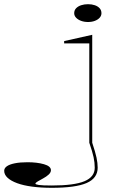

<svg xmlns="http://www.w3.org/2000/svg" viewBox="-216 -681 594 916"><path d="M204 -576Q186 -576 171 -581.5Q156 -587 147 -596.5Q138 -606 138 -618Q138 -632 147 -641.5Q156 -651 171 -656Q186 -661 204 -661Q222 -661 236.5 -656Q251 -651 259.5 -641.5Q268 -632 268 -618Q268 -606 259.5 -596.5Q251 -587 236.5 -581.5Q222 -576 204 -576ZM31 215Q-20 215 -62 209.5Q-104 204 -134 193Q-164 182 -180 167Q-196 152 -196 134Q-196 121 -183 112Q-170 103 -145 98Q-120 93 -85 93Q-39 93 -6 102.5Q27 112 27 131Q27 142 16 152Q5 162 -10 170Q-25 178 -36 184.5Q-47 191 -47 195Q-47 199 -30.5 201.5Q-14 204 31 204Q138 204 187 183.5Q236 163 236 119Q236 95 230.5 69Q225 43 210 0V-474H90V-485L224 -515V0Q239 45 244.5 71Q250 97 250 119Q250 169 197.5 192Q145 215 31 215Z"/></svg>

Font: Kalnia Expanded Thin
Style: Regular
Weight: 250
Width: 7
Designer: Frida Medrano
Foundry: Frida Medrano
Version: Version 1.105